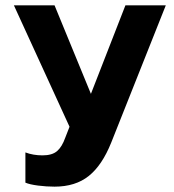

<svg xmlns="http://www.w3.org/2000/svg" viewBox="-20 -500 652 718"><path d="M75 183V70Q104 81 139 81Q175 81 193.5 65Q212 49 224 15L240 -26L32 -480H184L320 -149L449 -480H600L396 33Q362 118 312 158Q262 198 184 198Q154 198 122.5 194Q91 190 75 183Z"/></svg>

Font: Prompt SemiBold
Style: Regular
Weight: 600
Designer: Katatrad Team
Foundry: CadsonDemak
Version: Version 1.000